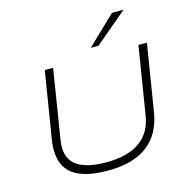

<svg xmlns="http://www.w3.org/2000/svg" viewBox="-132 -1070 1185 1206"><g transform="rotate(-15 460.5 -467.5)"><path d="M422 8Q337 8 276.5 -9Q216 -26 180.5 -60Q145 -94 133 -144.5Q121 -195 130 -261L202 -705H256L184 -256Q166 -147 227.5 -96Q289 -45 426 -45Q565 -45 644 -100.5Q723 -156 740 -266L811 -705H866L796 -273Q781 -179 734 -116.5Q687 -54 609 -23Q531 8 422 8ZM517 -765 703 -943H778L567 -765Z"/></g></svg>

Font: Nunito Sans 7pt Expanded ExtraLight
Style: Italic
Weight: 250
Width: 7
Italic angle: -9°
Designer: Vernon Adams
Foundry: Vernon Adams
Version: Version 3.101;gftools[0.9.27]